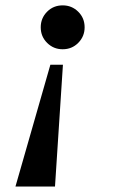

<svg xmlns="http://www.w3.org/2000/svg" viewBox="-20 -489 429 709"><path d="M166 -250H212.4L183.1 199.7H37.1ZM211.4 -469.2Q245.1 -469.2 268.8 -445.8Q292.5 -422.4 292.5 -388.2Q292.5 -354.5 269 -330.8Q245.6 -307.1 211.4 -307.1Q177.7 -307.1 154.1 -330.6Q130.4 -354 130.4 -388.2Q130.4 -421.9 153.8 -445.6Q177.2 -469.2 211.4 -469.2Z"/></svg>

Font: Liberation Serif
Style: Bold Italic
Weight: 700
Italic angle: -16.333°
Designer: Steve Matteson
Foundry: Ascender Corporation
Version: Version 2.1.5